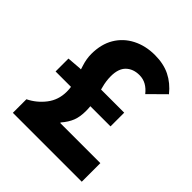

<svg xmlns="http://www.w3.org/2000/svg" viewBox="-201 -869 1001 1001"><g transform="rotate(45 299.5 -368.5)"><path d="M55 0V-100Q106 -125 141 -170.5Q176 -216 176 -277Q176 -315 164 -354Q152 -393 139.5 -431.5Q127 -470 127 -506Q127 -578 157.5 -629.5Q188 -681 242.5 -709Q297 -737 366 -737Q430 -737 477.5 -713.5Q525 -690 562 -644L474 -557Q455 -581 432.5 -593.5Q410 -606 383 -606Q337 -606 309 -579Q281 -552 281 -496Q281 -461 290.5 -426Q300 -391 309 -354Q318 -317 318 -276Q318 -233 306 -202.5Q294 -172 267 -141V-137H563V0ZM60 -310V-405L136 -411H465V-310Z"/></g></svg>

Font: Noto Sans KR Thin ExtraBold
Style: Regular
Weight: 800
Version: Version 2.004-H2;hotconv 1.0.118;makeotfexe 2.5.65603